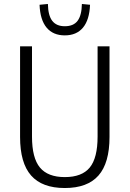

<svg xmlns="http://www.w3.org/2000/svg" viewBox="-20 -938 652 966"><path d="M306 8Q192 8 136.5 -55Q81 -118 81 -249V-705H141V-251Q141 -143 181 -95Q221 -47 306 -47Q392 -47 431.5 -95Q471 -143 471 -251V-705H531V-249Q531 -118 475.5 -55Q420 8 306 8ZM306 -760Q247 -760 214.5 -799Q182 -838 179 -914L221 -918Q222 -860 243 -833Q264 -806 306 -806Q350 -806 370.5 -833.5Q391 -861 392 -918L433 -914Q430 -838 397.5 -799Q365 -760 306 -760Z"/></svg>

Font: Nunito Sans 10pt Condensed Light
Style: Regular
Weight: 300
Width: 3
Designer: Vernon Adams
Foundry: Vernon Adams
Version: Version 3.101;gftools[0.9.27]